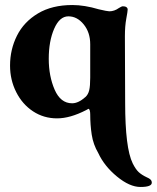

<svg xmlns="http://www.w3.org/2000/svg" viewBox="-20 -457 624 764"><path d="M371 152Q351 118 345 79Q339 40 339 -2Q339 -12 337 -18Q335 -24 332 -24L323 -19Q259 14 207 14Q154 14 111.5 -14Q69 -42 44.5 -90.5Q20 -139 20 -196Q20 -260 47.5 -315Q75 -370 131 -403.5Q187 -437 268 -437Q316 -437 373 -420Q407 -412 415 -412Q435 -412 453 -425Q464 -432 469 -432Q478 -432 483 -428.5Q488 -425 488 -419Q488 -412 482.5 -382.5Q477 -353 477 -313L478 -48Q478 132 508 193Q520 217 532 228Q544 239 563 248Q575 253 579.5 258Q584 263 584 270Q584 287 539 287Q496 287 445.5 245.5Q395 204 371 152ZM320 -71Q331 -81 335 -98Q339 -115 339 -148V-281Q339 -328 313 -360Q287 -392 252 -392Q217 -392 195.5 -342.5Q174 -293 174 -223Q174 -154 197.5 -100Q221 -46 267 -46Q292 -46 320 -71Z"/></svg>

Font: EB Garamond ExtraBold
Style: Regular
Weight: 800
Designer: Georg Duffner and Octavio Pardo
Foundry: Georg Duffner
Version: Version 1.000